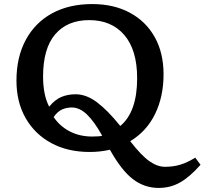

<svg xmlns="http://www.w3.org/2000/svg" viewBox="-20 -734 1007 945"><path d="M761 191Q691 191 634.5 148Q578 105 521 3Q473 14 422 14Q313 14 232 -30Q151 -74 106 -153Q61 -232 61 -337Q61 -453 107 -538Q153 -623 236.5 -668.5Q320 -714 434 -714Q540 -714 619 -671.5Q698 -629 741.5 -551.5Q785 -474 785 -368Q785 -259 743.5 -173.5Q702 -88 621 -39Q676 32 715.5 59.5Q755 87 792 87Q833 87 867.5 76.5Q902 66 941 42L967 77Q913 138 865.5 164.5Q818 191 761 191ZM572 -114Q655 -183 655 -349Q655 -488 592 -561.5Q529 -635 419 -635Q312 -635 252 -565.5Q192 -496 192 -357Q192 -315 199 -277.5Q206 -240 222 -209Q251 -244 282.5 -257Q314 -270 352 -270Q405 -270 457.5 -230.5Q510 -191 572 -114ZM434 -62Q471 -62 483 -66Q444 -136 408 -170.5Q372 -205 334 -205Q308 -205 286 -195.5Q264 -186 244 -158Q274 -113 323 -87.5Q372 -62 434 -62Z"/></svg>

Font: Literata 7pt Medium
Style: Regular
Weight: 500
Designer: Latin by Veronika Burian and Jose Scaglione. Greek by Irene Vlachou. Cyrillic by Vera Evstafieva.
Foundry: TypeTogether
Version: Version 3.002